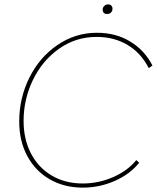

<svg xmlns="http://www.w3.org/2000/svg" viewBox="-20 -852 718 879"><path d="M68 -296Q68 -403 114.5 -496.5Q161 -590 243 -646Q325 -702 424 -702Q510 -702 576 -662Q642 -622 678 -552L661 -540Q626 -609 564.5 -646Q503 -683 422 -683Q327 -683 250.5 -629Q174 -575 131 -486.5Q88 -398 88 -298Q88 -215 121.5 -150Q155 -85 216.5 -48.5Q278 -12 359 -12Q431 -12 497.5 -41Q564 -70 604 -119L617 -107Q576 -55 506 -24Q436 7 359 7Q274 7 208 -31Q142 -69 105 -137.5Q68 -206 68 -296ZM450 -808Q450 -818 457.5 -825Q465 -832 475 -832Q484 -832 489.5 -826.5Q495 -821 495 -812Q495 -802 488.5 -795Q482 -788 470 -788Q460 -788 455 -793.5Q450 -799 450 -808Z"/></svg>

Font: Fixel Italic Variable 20240409 Display Thin
Style: Italic
Weight: 100
Italic angle: -10°
Designer: AlfaBravo + MacPaw
Foundry: Kyrylo Tkachov, Marchela Mozhyna, Serhii Makarenko, Maria Weinstein, Zakhar Kryvoshyya
Version: Version 1.211;Glyphs 3.2 (3225)